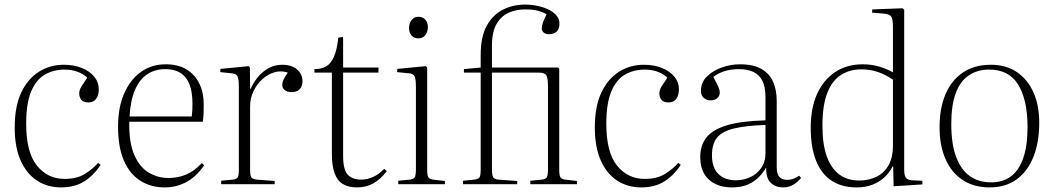

<svg xmlns="http://www.w3.org/2000/svg" viewBox="-20 -802 4588 836"><path d="M246 14Q187 14 141.5 -15.5Q96 -45 70 -103Q44 -161 44 -247Q44 -338 72 -398Q100 -458 148.5 -489Q197 -520 257 -520Q302 -520 336.5 -506Q371 -492 390.5 -468Q410 -444 410 -415Q410 -394 404 -381Q398 -368 388 -362Q378 -356 365 -356Q343 -356 334 -367.5Q325 -379 325 -395Q325 -410 334.5 -425.5Q344 -441 360 -464Q341 -481 316.5 -490Q292 -499 260 -499Q214 -499 176 -477.5Q138 -456 116 -404.5Q94 -353 94 -263Q94 -138 141 -80.5Q188 -23 261 -23Q315 -23 350 -45Q385 -67 407 -93L418 -84Q388 -38 346.5 -12Q305 14 246 14Z M697 14Q638 14 592 -14.5Q546 -43 520 -101.5Q494 -160 494 -251Q494 -333 520 -393.5Q546 -454 592.5 -488Q639 -522 702 -522Q756 -522 792.5 -499.5Q829 -477 848 -438Q867 -399 867 -349Q867 -332 866.5 -312Q866 -292 863 -272H543Q541 -182 564.5 -128Q588 -74 627.5 -50.5Q667 -27 714 -27Q755 -27 790.5 -42Q826 -57 859 -92L869 -82Q832 -30 789 -8Q746 14 697 14ZM544 -295H815Q817 -311 817.5 -324Q818 -337 818 -350Q818 -427 788.5 -464Q759 -501 700 -501Q655 -501 621.5 -479Q588 -457 568 -411Q548 -365 544 -295Z M943 0V-15L994 -20Q1010 -22 1015 -30Q1020 -38 1020 -64V-421Q1020 -458 1014 -470Q1008 -482 987 -483L939 -488L940 -502L1063 -514L1068 -509L1069 -415H1071Q1095 -466 1130.5 -493Q1166 -520 1209 -520Q1249 -520 1273 -500Q1297 -480 1297 -449Q1297 -434 1291.5 -423Q1286 -412 1275.5 -406.5Q1265 -401 1249 -401Q1230 -401 1219.5 -410Q1209 -419 1209 -432Q1209 -440 1211.5 -447.5Q1214 -455 1219.5 -464.5Q1225 -474 1233 -486Q1203 -496 1174 -487Q1145 -478 1121.5 -456.5Q1098 -435 1083.5 -404.5Q1069 -374 1069 -338V-63Q1069 -40 1074 -31Q1079 -22 1097 -20L1176 -14V0Z M1535 14Q1497 14 1472.5 -1Q1448 -16 1436.5 -48.5Q1425 -81 1425 -132V-486H1349V-501Q1379 -501 1399.5 -512.5Q1420 -524 1433.5 -553.5Q1447 -583 1453 -638L1473 -641L1474 -638V-508H1628V-486H1474V-124Q1474 -64 1493.5 -42Q1513 -20 1554 -20Q1579 -20 1604.5 -31.5Q1630 -43 1653 -67L1664 -57Q1636 -20 1604.5 -3Q1573 14 1535 14Z M1714 0V-15L1765 -20Q1780 -22 1785.5 -30Q1791 -38 1791 -65V-421Q1791 -459 1785 -470.5Q1779 -482 1758 -483L1709 -488L1710 -502L1834 -514L1840 -509V-63Q1840 -39 1845 -30.5Q1850 -22 1865 -20L1917 -14V0ZM1801 -635Q1782 -635 1771.5 -648Q1761 -661 1761 -680Q1761 -700 1772 -714.5Q1783 -729 1802 -729Q1821 -729 1832 -716.5Q1843 -704 1843 -684Q1843 -665 1832.5 -650Q1822 -635 1801 -635Z M1996 0V-15L2046 -20Q2063 -22 2068 -30Q2073 -38 2073 -65V-486H2000V-501L2073 -508V-563Q2073 -643 2100 -691Q2127 -739 2171 -760.5Q2215 -782 2265 -782Q2293 -782 2320 -776.5Q2347 -771 2369 -760Q2391 -749 2403.5 -734Q2416 -719 2416 -698Q2416 -679 2405 -666Q2394 -653 2370 -653Q2356 -653 2347.5 -660Q2339 -667 2339 -678Q2339 -691 2345 -706.5Q2351 -722 2360 -740Q2342 -750 2321 -755.5Q2300 -761 2266 -761Q2227 -761 2194.5 -746.5Q2162 -732 2142 -697.5Q2122 -663 2122 -602V-508H2409L2415 -503V-63Q2415 -39 2420 -30.5Q2425 -22 2440 -20L2492 -14V0H2289V-15L2340 -20Q2356 -22 2361 -30.5Q2366 -39 2366 -65V-424Q2366 -461 2359 -473.5Q2352 -486 2323 -486H2122V-64Q2122 -39 2127.5 -30.5Q2133 -22 2148 -20L2232 -14V0Z M2772 14Q2713 14 2667.5 -15.5Q2622 -45 2596 -103Q2570 -161 2570 -247Q2570 -338 2598 -398Q2626 -458 2674.5 -489Q2723 -520 2783 -520Q2828 -520 2862.5 -506Q2897 -492 2916.5 -468Q2936 -444 2936 -415Q2936 -394 2930 -381Q2924 -368 2914 -362Q2904 -356 2891 -356Q2869 -356 2860 -367.5Q2851 -379 2851 -395Q2851 -410 2860.5 -425.5Q2870 -441 2886 -464Q2867 -481 2842.5 -490Q2818 -499 2786 -499Q2740 -499 2702 -477.5Q2664 -456 2642 -404.5Q2620 -353 2620 -263Q2620 -138 2667 -80.5Q2714 -23 2787 -23Q2841 -23 2876 -45Q2911 -67 2933 -93L2944 -84Q2914 -38 2872.5 -12Q2831 14 2772 14Z M3168 14Q3104 14 3066.5 -20Q3029 -54 3029 -118Q3029 -169 3055.5 -203Q3082 -237 3143.5 -256Q3205 -275 3313 -278V-378Q3313 -424 3299.5 -450.5Q3286 -477 3260 -489Q3234 -501 3198 -501Q3163 -501 3134.5 -492Q3106 -483 3086 -467Q3097 -447 3103 -434.5Q3109 -422 3111.5 -414Q3114 -406 3114 -399Q3114 -384 3103 -374.5Q3092 -365 3073 -365Q3056 -365 3044 -376Q3032 -387 3032 -406Q3032 -444 3058.5 -469.5Q3085 -495 3123.5 -508.5Q3162 -522 3202 -522Q3261 -522 3296 -501.5Q3331 -481 3346.5 -445.5Q3362 -410 3362 -361V-74Q3362 -45 3373.5 -32Q3385 -19 3407 -19Q3423 -19 3436.5 -24.5Q3450 -30 3460 -37L3468 -27Q3452 -8 3433 3Q3414 14 3390 14Q3358 14 3336.5 -5.5Q3315 -25 3316 -73Q3298 -42 3275 -22.5Q3252 -3 3225.5 5.5Q3199 14 3168 14ZM3184 -17Q3216 -17 3245.5 -30Q3275 -43 3294 -70Q3313 -97 3313 -135V-258Q3227 -255 3175.5 -242.5Q3124 -230 3102 -202.5Q3080 -175 3080 -126Q3080 -71 3108.5 -44Q3137 -17 3184 -17Z M3710 14Q3645 14 3600.5 -15.5Q3556 -45 3533 -103Q3510 -161 3510 -246Q3510 -332 3538 -393.5Q3566 -455 3617 -488.5Q3668 -522 3736 -522Q3776 -522 3810 -511.5Q3844 -501 3868 -487V-684Q3868 -719 3860.5 -730Q3853 -741 3825 -743L3777 -747L3778 -761L3910 -766L3917 -760V-63Q3917 -40 3923.5 -29.5Q3930 -19 3950 -17L3996 -15V1L3871 9L3869 -78H3867Q3853 -50 3830.5 -29.5Q3808 -9 3778 2.5Q3748 14 3710 14ZM3721 -16Q3765 -16 3798.5 -33.5Q3832 -51 3850 -84.5Q3868 -118 3868 -166V-455Q3838 -476 3804 -488Q3770 -500 3730 -500Q3680 -500 3641.5 -475.5Q3603 -451 3582 -397Q3561 -343 3561 -254Q3561 -175 3579.5 -122.5Q3598 -70 3633.5 -43Q3669 -16 3721 -16Z M4289 14Q4221 14 4172 -18Q4123 -50 4097 -109Q4071 -168 4071 -248Q4071 -331 4097 -392Q4123 -453 4173 -486.5Q4223 -520 4295 -520Q4360 -520 4407 -488.5Q4454 -457 4479.5 -400.5Q4505 -344 4505 -268Q4505 -182 4479.5 -118.5Q4454 -55 4406 -20.5Q4358 14 4289 14ZM4296 -8Q4346 -8 4381 -33.5Q4416 -59 4435 -112.5Q4454 -166 4454 -248Q4454 -311 4443 -358Q4432 -405 4411.5 -436.5Q4391 -468 4360 -483.5Q4329 -499 4287 -499Q4236 -499 4198.5 -474Q4161 -449 4141.5 -396.5Q4122 -344 4122 -262Q4122 -176 4143 -119.5Q4164 -63 4202.5 -35.5Q4241 -8 4296 -8Z"/></svg>

Font: Literata 60pt ExtraLight
Style: Regular
Weight: 250
Designer: Latin by Veronika Burian and Jose Scaglione. Greek by Irene Vlachou. Cyrillic by Vera Evstafieva.
Foundry: TypeTogether
Version: Version 3.103;gftools[0.9.29]